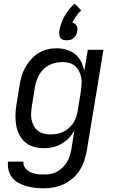

<svg xmlns="http://www.w3.org/2000/svg" viewBox="-20 -787 640 1030"><path d="M214 223Q190 223 166.5 220.5Q143 218 121 211.5Q99 205 79 194Q59 183 45.5 166Q32 149 26 126.5Q20 104 23 80H106Q104 93 109.5 104.5Q115 116 124 124Q133 132 144.5 137Q156 142 168 145Q180 148 193 148.5Q206 149 220 149Q237 149 254.5 145.5Q272 142 288 133Q304 124 317.5 110Q331 96 340.5 80Q350 64 355 47Q360 30 363 13L379 -88Q368 -66 350.5 -47.5Q333 -29 310.5 -16Q288 -3 264 2.5Q240 8 217 8Q188 8 161.5 0.5Q135 -7 115 -24Q95 -41 83 -65.5Q71 -90 66.5 -117Q62 -144 63 -172.5Q64 -201 69 -230L85 -330Q89 -354 96 -378.5Q103 -403 115.5 -425.5Q128 -448 146 -468Q164 -488 186 -502Q208 -516 232.5 -522Q257 -528 282 -528Q310 -528 336.5 -520.5Q363 -513 383 -496.5Q403 -480 415 -456.5Q427 -433 432 -406L451 -520H535L445 25Q440 51 431 77.5Q422 104 406.5 128Q391 152 368.5 171Q346 190 320 202Q294 214 267 218.5Q240 223 214 223ZM251 -66Q268 -66 285 -69Q302 -72 318.5 -79.5Q335 -87 349 -99.5Q363 -112 373 -127Q383 -142 388.5 -159Q394 -176 397 -193L413 -293Q416 -312 417.5 -331Q419 -350 416 -368.5Q413 -387 405 -403.5Q397 -420 383.5 -432Q370 -444 352.5 -449Q335 -454 315 -454Q298 -454 280 -450.5Q262 -447 245 -438.5Q228 -430 214 -416.5Q200 -403 190.5 -386.5Q181 -370 175.5 -352.5Q170 -335 167 -318L151 -218Q148 -199 147 -180.5Q146 -162 149.5 -144.5Q153 -127 161.5 -111.5Q170 -96 183 -85.5Q196 -75 214 -70.5Q232 -66 251 -66ZM338 -571Q328 -571 319 -573.5Q310 -576 304.5 -583Q299 -590 298 -599.5Q297 -609 298 -619Q301 -639 308 -659.5Q315 -680 325.5 -699Q336 -718 349.5 -735.5Q363 -753 381 -767L416 -731Q400 -717 388.5 -700.5Q377 -684 368 -666Q376 -664 382 -659.5Q388 -655 391.5 -648.5Q395 -642 395.5 -634.5Q396 -627 394 -619Q393 -609 388 -599.5Q383 -590 375.5 -583Q368 -576 358 -573.5Q348 -571 338 -571Z"/></svg>

Font: Iosevka HT Extended
Style: Italic
Weight: 400
Width: 7
Italic angle: -9°
Monospace: yes
Designer: Belleve Invis
Foundry: Belleve Invis
Version: Version 32.3.0; ttfautohint (v1.8.4)